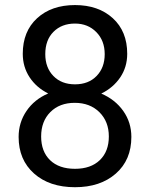

<svg xmlns="http://www.w3.org/2000/svg" viewBox="-20 -741 602 770"><path d="M490.2 -525.4Q490.2 -472.2 462.2 -430.7Q434.1 -389.2 386.2 -365.7Q441.9 -341.8 474.4 -295.9Q506.8 -250 506.8 -191.9Q506.8 -99.6 444.6 -44.9Q382.3 9.8 280.8 9.8Q178.2 9.8 116.5 -45.2Q54.7 -100.1 54.7 -191.9Q54.7 -249.5 86.2 -295.9Q117.7 -342.3 173.3 -366.2Q126 -389.6 98.6 -431.2Q71.3 -472.7 71.3 -525.4Q71.3 -615.2 128.9 -668Q186.5 -720.7 280.8 -720.7Q374.5 -720.7 432.4 -668Q490.2 -615.2 490.2 -525.4ZM416.5 -193.8Q416.5 -253.4 378.7 -291Q340.8 -328.6 279.8 -328.6Q218.8 -328.6 181.9 -291.5Q145 -254.4 145 -193.8Q145 -133.3 180.9 -98.6Q216.8 -64 280.8 -64Q344.2 -64 380.4 -98.9Q416.5 -133.8 416.5 -193.8ZM280.8 -646.5Q227.5 -646.5 194.6 -613.5Q161.6 -580.6 161.6 -523.9Q161.6 -469.7 194.1 -436.3Q226.6 -402.8 280.8 -402.8Q335 -402.8 367.4 -436.3Q399.9 -469.7 399.9 -523.9Q399.9 -578.1 366.2 -612.3Q332.5 -646.5 280.8 -646.5Z"/></svg>

Font: Vazir
Style: Regular
Weight: 400
Designer: Saber Rastikerdar
Foundry: Saber Rastikerdar
Version: Version 30.0.0